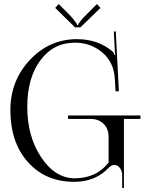

<svg xmlns="http://www.w3.org/2000/svg" viewBox="-20 -907 739 966"><path d="M384.8 -769.5H357.4L257.8 -867.2L275.4 -886.7L323.2 -838.9Q336.9 -825.2 347.7 -812Q358.4 -798.8 363.8 -790.5Q369.1 -782.2 369.1 -780.3H373Q373 -792 419.9 -838.9L467.8 -886.7L485.4 -867.2ZM603.5 39.1H594.7V-29.3Q593.8 -47.9 582.5 -62.5Q571.3 -77.1 555.7 -77.1Q541 -77.1 527.3 -63.5Q460.9 7.8 353.5 7.8Q209 7.8 120.6 -91.3Q32.2 -190.4 32.2 -353.5Q32.2 -501 130.4 -605.5Q228.5 -710 367.2 -710Q472.7 -710 545.9 -648.4Q552.7 -642.6 556.6 -629.9L560.5 -630.9Q557.6 -642.6 557.6 -653.3L552.7 -748L562.5 -749L578.1 -448.2L561.5 -447.3L557.6 -511.7Q552.7 -594.7 494.1 -643.6Q435.5 -692.4 357.4 -692.4Q249 -692.4 183.1 -603.5Q117.2 -514.6 117.2 -369.1Q117.2 -220.7 187.5 -115.2Q257.8 -9.8 357.4 -9.8Q467.8 -11.7 526.4 -89.8V-217.8Q526.4 -258.8 501.5 -283.7Q476.6 -308.6 435.5 -308.6H322.3V-326.2H686.5V-308.6H603.5V-228.5Z"/></svg>

Font: FoglihtenNo07
Style: Regular
Weight: 500
Designer: gluk (gluksza@wp.pl)
Foundry: gluk (gluksza@wp.pl)
Version: Version 0.871